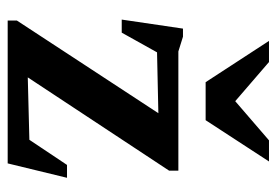

<svg xmlns="http://www.w3.org/2000/svg" viewBox="-130 -590 720 500"><g transform="rotate(90 230.0 -340.0)"><path d="M33.5 0V-24L294.5 -422.5L348.5 -394L72 -388L139.5 -430.5L65 -297H31L54.5 -456.5H75.5L114 -444.5H424.5V-420.5L160.5 -20.5L109.5 -50.5L363.5 -57L319 -19L409.5 -154.5H443L405.5 0ZM261 -577.5H226L345.5 -680.5H400.5L293 -515.5H194L86.5 -680.5H141.5Z"/></g></svg>

Font: Newsreader 16pt SemiBold
Style: Regular
Weight: 600
Designer: Hugues Gentile
Foundry: Production Type
Version: Version 1.003